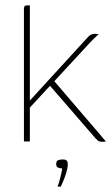

<svg xmlns="http://www.w3.org/2000/svg" viewBox="-20 -526 414 714"><path d="M69 0V-492Q69 -500 71.5 -503Q74 -506 81 -506H91V-152L306 -387Q311 -393 316.5 -396Q322 -399 329 -400Q334 -400 338.5 -400Q343 -400 347 -399Q345 -397 339.5 -392Q334 -387 328 -381Q322 -375 316 -369L182 -224L350 -28Q356 -20 362 -13.5Q368 -7 374 0Q370 1 366 1Q362 1 357 1Q350 1 345.5 -2Q341 -5 334 -13L166 -207L91 -126V0ZM194 168Q199 155 202.5 141.5Q206 128 208.5 116.5Q211 105 211 100Q210 100 209.5 100Q209 100 208 100Q202 100 195.5 97Q189 94 189 84Q189 73 195.5 70Q202 67 213 67Q220 67 224 68.5Q228 70 230 74Q232 78 232 86Q232 98 226.5 116Q221 134 214.5 149Q208 164 206 168Z"/></svg>

Font: Genos Thin Thin
Style: Regular
Weight: 250
Version: Version 1.010